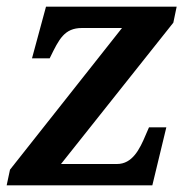

<svg xmlns="http://www.w3.org/2000/svg" viewBox="-20 -556 581 576"><path d="M0 0H437L479 -174H427L417 -151C399 -108 377 -64 331 -64H163L500 -488L510 -536H118L76 -381H129L131 -385C157 -438 173 -472 226 -472H346L10 -47Z"/></svg>

Font: Noto Serif SemiBold
Style: Italic
Weight: 600
Italic angle: -12°
Designer: Monotype Design Team
Foundry: Monotype Imaging Inc.
Version: Version 2.014